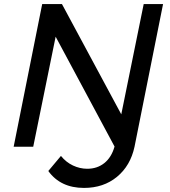

<svg xmlns="http://www.w3.org/2000/svg" viewBox="-20 -720 834 942"><path d="M640 0Q620 93 554 147.5Q488 202 392 202Q277 202 217 119L279 45Q304 76 338 92Q372 108 408 108Q457 108 492 80Q527 52 542 -1L253 -540L143 0H47L187 -700H284L575 -159L685 -700H780Z"/></svg>

Font: Gontserrat
Style: Italic
Weight: 400
Italic angle: -11.3°
Designer: Julieta Ulanovsky
Foundry: Julieta Ulanovsky
Version: Version 6.001